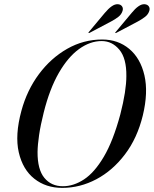

<svg xmlns="http://www.w3.org/2000/svg" viewBox="-20 -903 747 933"><path d="M476.5 -711Q553.5 -711 608 -665.5Q662.5 -620 681.8 -537Q701 -454 674 -342Q647 -231.5 587.2 -152.8Q527.5 -74 448.2 -32Q369 10 282.5 10Q203 10 146.8 -34.5Q90.5 -79 71.2 -162.8Q52 -246.5 84 -364.5Q111 -464.5 169.2 -542.8Q227.5 -621 306.8 -666Q386 -711 476.5 -711ZM285.5 2Q337.5 2 388.2 -31.2Q439 -64.5 484.2 -140.8Q529.5 -217 564.5 -346.5Q579.5 -405 586.8 -451.5Q594 -498 594 -533.5Q595 -619.5 560 -661.5Q525 -703.5 474 -703.5Q418 -703.5 364.2 -664.8Q310.5 -626 266 -549Q221.5 -472 192.5 -356.5Q177 -294.5 170 -247.2Q163 -200 162.5 -164.5Q162 -79.5 195.5 -38.8Q229 2 285.5 2ZM619.5 -840Q636.5 -861 652.5 -872.2Q668.5 -883.5 682.5 -882.5Q696.5 -881.5 703 -872.2Q709.5 -863 705.5 -850Q700 -832.5 684.5 -820.8Q669 -809 650.5 -799L545.5 -743.5Q541.5 -741.5 540 -743Q539.5 -745.5 543 -748.5ZM489 -840Q506.5 -861 522.5 -872.2Q538.5 -883.5 553 -882.5Q566.5 -881.5 573 -872.2Q579.5 -863 575.5 -850Q570 -832.5 554.8 -820.8Q539.5 -809 520.5 -799L415.5 -743.5Q411.5 -741.5 410 -743Q409.5 -745.5 412.5 -748.5Z"/></svg>

Font: Fraunces 144pt
Style: Italic
Weight: 400
Italic angle: -16°
Version: Version 1.000;[b76b70a41]